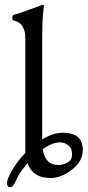

<svg xmlns="http://www.w3.org/2000/svg" viewBox="-20 -725 363 796"><path d="M221.2 -41Q243.2 -41 261.2 -51.8Q279.3 -62.5 278.8 -86.4Q278.8 -109.9 263.2 -122.6Q224.1 -153.3 157.2 -106.9Q167 -41 221.2 -41ZM9.3 34.2Q8.8 17.6 30.3 -19.5Q51.8 -56.6 85 -90.8V-565.9Q85 -628.9 39.1 -639.2Q31.2 -640.6 31.2 -651.4Q31.2 -662.1 38.1 -664.1Q63 -669.9 153.8 -704.1H154.8L155.8 -705.1Q162.1 -705.1 162.1 -700.2Q162.1 -695.3 158.7 -668Q155.3 -640.6 154.8 -562V-147Q200.7 -174.8 240.2 -174.8Q323.2 -174.8 323.2 -103Q323.2 -56.2 278.3 -21.5Q233.4 13.2 189 13.2Q115.7 13.2 94.2 -48.8Q57.1 -4.9 46.4 22.9Q35.6 50.8 22.5 50.8Q9.3 50.8 9.3 34.2Z"/></svg>

Font: EBGaramond
Style: Regular
Weight: 400
Version: Version 000.012g